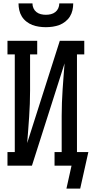

<svg xmlns="http://www.w3.org/2000/svg" viewBox="-20 -975 540 1130"><path d="M250 -815Q230 -815 209.5 -818Q189 -821 170.5 -828Q152 -835 135.5 -848Q119 -861 108.5 -878Q98 -895 93.5 -915Q89 -935 89 -955H171Q171 -940 177 -926.5Q183 -913 194.5 -904Q206 -895 220.5 -891.5Q235 -888 250 -888Q265 -888 279.5 -891.5Q294 -895 305.5 -904Q317 -913 323 -926.5Q329 -940 329 -955H411Q411 -935 406.5 -915Q402 -895 391.5 -878Q381 -861 364.5 -848Q348 -835 329.5 -828Q311 -821 290.5 -818Q270 -815 250 -815ZM452 135H371L401 0H301V-80H343V-294Q343 -333 344.5 -371.5Q346 -410 348.5 -448Q351 -486 354 -524.5Q357 -563 360 -602L168 0H24V-80H67V-655H24V-735H199V-655H157V-441Q157 -402 155.5 -363.5Q154 -325 151.5 -287Q149 -249 146 -210.5Q143 -172 140 -133L332 -735H476V-655H433V-80H500Z"/></svg>

Font: Iosevka Slab Medium
Style: Regular
Weight: 500
Monospace: yes
Designer: Belleve Invis
Foundry: Belleve Invis
Version: Version 11.1.1; ttfautohint (v1.8.3)